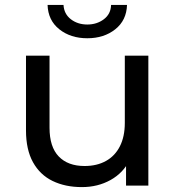

<svg xmlns="http://www.w3.org/2000/svg" viewBox="-20 -757 717 783"><path d="M314 6Q246 6 194.5 -19Q143 -44 114.5 -95.5Q86 -147 86 -225V-530H182V-236Q182 -158 219.5 -119Q257 -80 325 -80Q375 -80 412 -100.5Q449 -121 469 -160.5Q489 -200 489 -256V-530H585V0H494V-143L509 -105Q483 -52 431 -23Q379 6 314 6ZM336 -601Q268 -601 222 -637.5Q176 -674 174 -737H239Q241 -700 269 -678.5Q297 -657 336 -657Q375 -657 403.5 -678.5Q432 -700 433 -737H498Q496 -674 450 -637.5Q404 -601 336 -601Z"/></svg>

Font: Montserrat Thin Medium
Style: Regular
Weight: 500
Version: Version 9.000